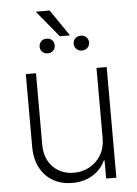

<svg xmlns="http://www.w3.org/2000/svg" viewBox="-57 -867 654 917"><g transform="rotate(-5 270.0 -408.0)"><path d="M415 -530.3H463.9V0H415V-86.9H411.1Q392.1 -44.4 350.3 -18.8Q308.6 6.8 252.9 6.8Q201.2 6.8 161.1 -15.9Q121.1 -38.6 98.6 -81.3Q76.2 -124 76.2 -182.6V-530.3H125V-185.5Q125 -142.6 142.8 -109.9Q160.6 -77.1 192.4 -59.1Q224.1 -41 264.6 -41Q304.7 -41 339.1 -59.6Q373.5 -78.1 394.3 -112.5Q415 -147 415 -193.4ZM189.5 -690.4Q206.1 -690.4 215.8 -680.4Q225.6 -670.4 225.6 -655.3Q225.6 -640.1 215.8 -630.1Q206.1 -620.1 189.5 -620.1Q172.9 -620.1 163.1 -630.1Q153.3 -640.1 153.3 -655.3Q153.3 -669.9 163.3 -680.2Q173.3 -690.4 189.5 -690.4ZM353.5 -690.4Q370.1 -690.4 380.4 -679.9Q390.6 -669.4 390.6 -654.3Q390.6 -640.1 380.1 -629.6Q369.6 -619.1 353.5 -619.1Q336.9 -619.1 326.7 -629.6Q316.4 -640.1 316.4 -654.3Q316.4 -669.4 326.7 -679.9Q336.9 -690.4 353.5 -690.4ZM302.7 -696.3H253.9L149.4 -823.2H215.8Z"/></g></svg>

Font: Pretendard JP ExtraLight
Style: Regular
Weight: 200
Designer: Base glyphs from Inter by Rasmus Andersson; Hangeul glyphs from Noto Sans CJK(Source Han Sans) by Jang Soo-young and Kan
Foundry: Kil Hyung-jin
Version: Version 1.309